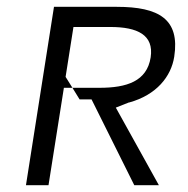

<svg xmlns="http://www.w3.org/2000/svg" viewBox="-20 -571 551 562"><path d="M56 -29H122L167 -314L172 -346L192 -314H167L172 -346L195 -492H303C382 -492 431 -469 421 -403C410 -333 351 -314 271 -314H192L213 -280H248L373 -29H445L319 -256L357 -271H358C438 -293 481 -347 490 -405C507 -515 445 -551 322 -551H138Z"/></svg>

Font: Charger Static
Style: Obl
Weight: 1000
Designer: Jasper
Foundry: KineticPlasma Fonts/Cannot Into Space Fonts
Version: Version 1.1